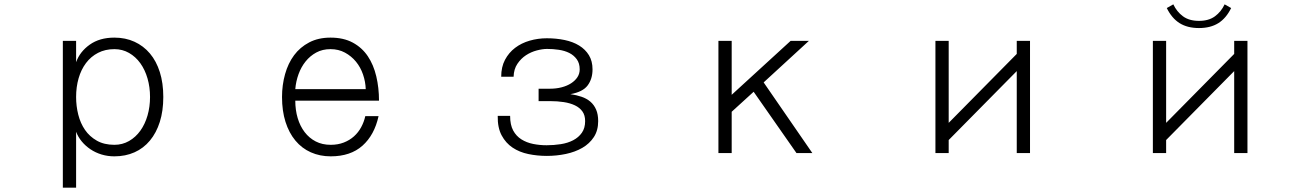

<svg xmlns="http://www.w3.org/2000/svg" viewBox="-20 -664 6040 883"><path d="M670 -218Q670 -263 658.5 -303Q647 -343 625.5 -373Q604 -403 573.5 -420.5Q543 -438 506 -438Q464 -438 431 -421Q398 -404 375.5 -374Q353 -344 341.5 -304Q330 -264 330 -218Q330 -176 340 -136.5Q350 -97 371 -66.5Q392 -36 425.5 -17Q459 2 506 2Q543 2 573.5 -15.5Q604 -33 625.5 -63Q647 -93 658.5 -133Q670 -173 670 -218ZM731 -218Q731 -154 715 -103.5Q699 -53 669.5 -17.5Q640 18 598.5 36.5Q557 55 506 55Q475 55 447 46.5Q419 38 396 22.5Q373 7 356 -13.5Q339 -34 330 -58V199H269V-476H330V-378Q347 -426 392.5 -458.5Q438 -491 506 -491Q557 -491 598.5 -472Q640 -453 669.5 -418Q699 -383 715 -332.5Q731 -282 731 -218Z M1662 -254Q1661 -288 1649.5 -321.5Q1638 -355 1617 -380.5Q1596 -406 1566.5 -422Q1537 -438 1500 -438Q1463 -438 1434.5 -422.5Q1406 -407 1385.5 -381.5Q1365 -356 1353 -323Q1341 -290 1338 -254ZM1338 -201Q1338 -158 1349 -121Q1360 -84 1381 -56.5Q1402 -29 1432 -13.5Q1462 2 1501 2Q1534 2 1561 -8.5Q1588 -19 1608 -37Q1628 -55 1641 -79Q1654 -103 1660 -130H1721Q1702 -43 1647 6Q1592 55 1501 55Q1451 55 1409.5 36.5Q1368 18 1338.5 -17.5Q1309 -53 1293 -103.5Q1277 -154 1277 -218Q1277 -273 1291 -323Q1305 -373 1332.5 -410Q1360 -447 1402 -469Q1444 -491 1500 -491Q1560 -491 1602.5 -468Q1645 -445 1671.5 -405.5Q1698 -366 1710.5 -313Q1723 -260 1723 -201Z M2731 -107Q2731 -64 2711 -33.5Q2691 -3 2658 16Q2625 35 2582.5 44Q2540 53 2495 53Q2451 53 2410 44.5Q2369 36 2337.5 15Q2306 -6 2287 -41.5Q2268 -77 2269 -131H2326Q2326 -90 2340 -64Q2354 -38 2378 -23Q2402 -8 2432 -2Q2462 4 2494 4Q2527 4 2559 -1Q2591 -6 2616 -19Q2641 -32 2656 -53.5Q2671 -75 2671 -107Q2671 -134 2658.5 -151.5Q2646 -169 2624 -179.5Q2602 -190 2572.5 -194.5Q2543 -199 2509 -199H2457V-256H2509Q2538 -256 2563 -262.5Q2588 -269 2606.5 -281Q2625 -293 2635.5 -309Q2646 -325 2646 -345Q2646 -373 2632.5 -391.5Q2619 -410 2598 -420.5Q2577 -431 2550 -435Q2523 -439 2496 -439Q2475 -439 2448.5 -432Q2422 -425 2399 -410Q2376 -395 2359.5 -370.5Q2343 -346 2342 -311H2285Q2285 -356 2302.5 -389Q2320 -422 2349 -444Q2378 -466 2416 -477Q2454 -488 2495 -488Q2538 -488 2576.5 -480Q2615 -472 2643.5 -454.5Q2672 -437 2688.5 -410Q2705 -383 2705 -345Q2705 -301 2682.5 -271Q2660 -241 2603 -231Q2631 -227 2654.5 -219Q2678 -211 2695 -196.5Q2712 -182 2721.5 -160Q2731 -138 2731 -107Z M3716 40H3643L3446 -242L3345 -150V40H3284V-476H3345V-228L3616 -476H3700L3492 -285Z M4717 40H4656V-337L4343 -20V40H4282V-476H4343V-99L4656 -416V-476H4717Z M5717 40H5656V-337L5343 -20V40H5282V-476H5343V-99L5656 -416V-476H5717ZM5642 -627Q5619 -580 5583 -557.5Q5547 -535 5494 -535Q5441 -535 5405 -557.5Q5369 -580 5346 -627L5376 -644Q5392 -610 5420.5 -589Q5449 -568 5494 -568Q5539 -568 5567.5 -589Q5596 -610 5612 -644Z"/></svg>

Font: NanumGothicCoding
Style: Regular
Weight: 400
Monospace: yes
Designer: Kwon Bruce; Nicolas Noh; Sung-woo Choi; Go-un Cha; Soo-hyun Park;
Foundry: NHN Corporation
Version: Version 2.000;PS 1;hotconv 1.0.49;makeotf.lib2.0.14853